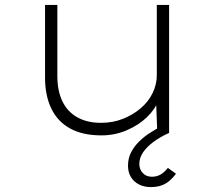

<svg xmlns="http://www.w3.org/2000/svg" viewBox="-20 -540 867 780"><path d="M392 10Q316 10 265 -18Q214 -46 188.5 -99Q163 -152 163 -224V-520H213V-231Q213 -171 233.5 -128.5Q254 -86 294 -63.5Q334 -41 390 -41Q439 -41 480 -57.5Q521 -74 552 -100.5Q583 -127 600 -162Q617 -197 617 -234V-520H667V0H619L614 -130H622Q611 -97 577.5 -64.5Q544 -32 495.5 -11Q447 10 392 10ZM592 220Q566 220 545 209.5Q524 199 512 179.5Q500 160 500 133Q500 103 512.5 79Q525 55 544.5 35.5Q564 16 589 0Q614 -16 639 -29L667 0Q631 16 604 36Q577 56 561.5 78.5Q546 101 546 126Q546 148 560 163Q574 178 597 178Q616 178 631.5 169.5Q647 161 662 142L695 166Q683 182 668.5 194.5Q654 207 635.5 213.5Q617 220 592 220Z"/></svg>

Font: Lexend Peta ExtraLight
Style: Regular
Weight: 250
Version: Version 1.007